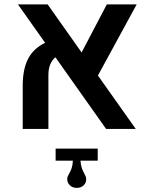

<svg xmlns="http://www.w3.org/2000/svg" viewBox="-20 -601 699 895"><path d="M63.5 0ZM436.5 -249 612.8 0H474.6L238.3 -334Q221.7 -319.8 213.6 -299.3Q205.6 -278.8 205.6 -251V0H85.9V-200.7Q85.9 -278.8 111.1 -327.1Q136.2 -375.5 190.4 -401.4L63.5 -580.6H202.1L360.4 -356.4L478 -580.6H617.2ZM293.5 234.9Q293.5 227.5 295.4 222.2Q297.4 216.8 302.2 208.5Q309.6 195.8 314 182.9Q318.4 169.9 319.8 147.9H239.3V91.8H435.5V147.9H355Q356.9 169.9 361.6 182.9Q366.2 195.8 373 208Q377.4 216.3 379.6 221.9Q381.8 227.5 381.8 234.9Q381.8 252 369.4 263.4Q356.9 274.9 337.9 274.9Q318.8 274.9 306.2 263.2Q293.5 251.5 293.5 234.9Z"/></svg>

Font: Heebo Medium
Style: Regular
Weight: 500
Designer: Oded Ezer
Foundry: Meir Sadan
Version: Version 2.001; ttfautohint (v1.5.14-ce02) -l 8 -r 50 -G 200 